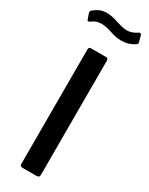

<svg xmlns="http://www.w3.org/2000/svg" viewBox="-248 -992 802 1034"><g transform="rotate(30 153.0 -475.0)"><path d="M196 -742Q209 -742 209 -727V-19Q209 -8 204.5 -4Q200 0 188 0H106Q96 0 92 -3.5Q88 -7 88 -16V-727Q88 -742 102 -742ZM220 -859Q201 -859 185.5 -862.5Q170 -866 148 -873Q133 -878 117 -881.5Q101 -885 86 -885Q67 -885 54 -880Q41 -875 24 -863Q20 -860 16 -860Q11 -860 8 -869L-3 -901Q-4 -904 -4 -908Q-4 -913 1 -918Q20 -934 38.5 -942Q57 -950 82 -950Q100 -950 119.5 -945.5Q139 -941 156 -935Q162 -933 182 -927.5Q202 -922 220 -922Q251 -922 281 -943Q285 -946 290 -946Q296 -946 299 -937L309 -900Q310 -898 310 -894Q310 -888 301 -882Q265 -859 220 -859Z"/></g></svg>

Font: Libre Franklin Medium
Style: Regular
Weight: 500
Designer: Pablo Impallari, Rodrigo Fuenzalida
Foundry: Impallari Type
Version: Version 1.002; ttfautohint (v1.5)